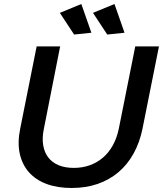

<svg xmlns="http://www.w3.org/2000/svg" viewBox="-20 -931 812 956"><path d="M771.5 -700 689.5 -290Q675.5 -221.5 645.2 -166.8Q615 -112 570 -73.8Q525 -35.5 466.2 -15.2Q407.5 5 336.5 5Q265.5 5 211.5 -15.2Q157.5 -35.5 123.8 -73.8Q90 -112 78.2 -166.8Q66.5 -221.5 80.5 -290L162.5 -700H279.5L198.5 -290Q189 -244.5 195 -208.2Q201 -172 220.5 -146.8Q240 -121.5 272.2 -108.2Q304.5 -95 347.5 -95Q390.5 -95 427.2 -108.2Q464 -121.5 493 -146.5Q522 -171.5 542 -207.8Q562 -244 571.5 -290L653.5 -700ZM550 -911 600 -768 514 -759 443 -867ZM385 -911 435 -768 349 -759 278 -867Z"/></svg>

Font: Argentum Sans
Style: Italic
Weight: 400
Italic angle: -11.3099°
Designer: Julieta Ulanovsky, Owen Earl, Rasmus Andersson, Cristiano Sobral
Foundry: The Argentum Sans Project Authors
Version: Version 3.131; ttfautohint (v1.8.4.7-5d5b-dirty)